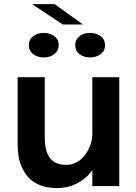

<svg xmlns="http://www.w3.org/2000/svg" viewBox="-20 -907 662 936"><path d="M384.3 -787.6H286.6L136.2 -886.7H246.6ZM193.4 -627Q162.6 -627 141.6 -643.3Q120.6 -659.7 120.6 -687Q120.6 -714.4 141.6 -730.5Q162.6 -746.6 193.4 -746.6Q223.6 -746.6 244.9 -730.5Q266.1 -714.4 266.1 -687Q266.1 -659.7 244.9 -643.3Q223.6 -627 193.4 -627ZM346.7 -687Q346.7 -714.4 367.7 -730.5Q388.7 -746.6 418.9 -746.6Q449.7 -746.6 470.9 -730.5Q492.2 -714.4 492.2 -687Q492.2 -659.7 470.9 -643.3Q449.7 -627 418.9 -627Q388.2 -627 367.4 -643.1Q346.7 -659.2 346.7 -687ZM256.8 9.8Q213.4 9.8 179.2 -2.9Q145 -15.6 124.3 -36.1Q103.5 -56.6 89.8 -85Q76.2 -113.3 71 -142.1Q65.9 -170.9 65.9 -202.6V-530.8H198.2V-236.3Q198.2 -207.5 202.9 -185.1Q207.5 -162.6 218.8 -143.6Q230 -124.5 251 -114Q272 -103.5 301.8 -103.5Q357.9 -103.5 394 -151.1Q430.2 -198.7 430.2 -257.3V-530.8H561.5V0H430.2V-77.6Q400.9 -36.6 356.4 -13.4Q312 9.8 256.8 9.8Z"/></svg>

Font: Epilogue SemiBold
Style: Regular
Weight: 600
Designer: Tyler Finck
Foundry: Etcetera Type Co
Version: Version 2.112